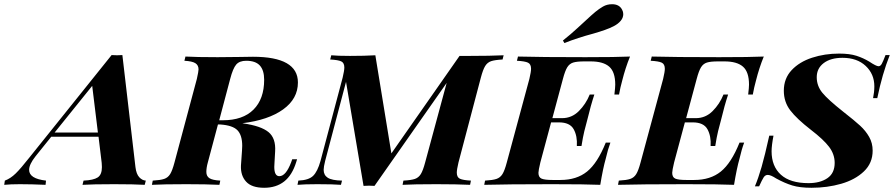

<svg xmlns="http://www.w3.org/2000/svg" viewBox="-111 -876 4237 910"><path d="M580 -20 575 0Q524 -3 430 -3Q328 -3 280 0L285 -20Q332 -22 352 -35Q372 -48 372 -84Q372 -97 371 -104L356 -228H132L58 -136Q27 -97 27 -71Q27 -29 107 -20L105 0Q39 -3 -17 -3Q-61 -3 -91 0L-88 -20Q-61 -30 -36.5 -54Q-12 -78 28 -129L418 -615L444 -614L469 -615L531 -84Q535 -51 549 -36Q563 -21 580 -20ZM353 -248 326 -469 148 -248Z M1274 -121H1297L1293 -108Q1274 -46 1236 -16Q1198 14 1141 14Q1082 14 1055.5 -15Q1029 -44 1031 -91L1036 -162Q1037 -170 1037 -185Q1037 -235 1014.5 -258.5Q992 -282 933 -286H922L874 -106Q867 -81 867 -61Q867 -41 881.5 -31.5Q896 -22 933 -20L929 0Q869 -3 772 -3Q662 -3 609 0L613 -20Q649 -22 667 -28Q685 -34 695.5 -51Q706 -68 716 -106L822 -502Q830 -538 830 -547Q830 -567 815 -576.5Q800 -586 763 -588L768 -608Q819 -605 920 -605L1022 -606Q1047 -607 1088 -607Q1301 -607 1301 -485Q1301 -408 1231 -357.5Q1161 -307 1038 -292L1043 -291Q1126 -279 1161.5 -250Q1197 -221 1193 -158L1190 -105Q1189 -98 1189 -85Q1189 -41 1213 -41Q1244 -41 1269 -107ZM980 -502 928 -306H945Q1040 -306 1090.5 -356.5Q1141 -407 1141 -498Q1141 -543 1120.5 -565.5Q1100 -588 1056 -588Q1024 -588 1008.5 -570Q993 -552 980 -502Z M2276 -614 2271 -594Q2234 -592 2216.5 -586Q2199 -580 2188.5 -563Q2178 -546 2168 -508L2062 -106Q2054 -72 2054 -58Q2054 -36 2068.5 -29Q2083 -22 2121 -20L2117 0Q2054 -3 1957 -3Q1848 -3 1797 0L1801 -20Q1838 -22 1855.5 -28Q1873 -34 1883.5 -51Q1894 -68 1904 -106L2006 -483L1664 5Q1655 4 1638 4Q1621 4 1612 5L1529 -488L1430 -113Q1423 -85 1423 -71Q1423 -46 1442.5 -33.5Q1462 -21 1510 -20L1505 0Q1469 -3 1393 -3Q1332 -3 1299 0L1303 -20Q1352 -22 1373 -42.5Q1394 -63 1408 -113L1513 -508Q1521 -542 1521 -556Q1521 -578 1506.5 -585Q1492 -592 1454 -594L1459 -614Q1490 -611 1548 -611Q1617 -611 1668 -614L1744 -149L2067 -611H2115Q2212 -611 2276 -614Z M2875 -608Q2853 -554 2838 -494Q2829 -462 2823 -428H2801Q2805 -462 2805 -475Q2805 -535 2776.5 -560Q2748 -585 2689 -585H2658Q2623 -585 2605.5 -579.5Q2588 -574 2577.5 -557Q2567 -540 2557 -502L2507 -316H2553Q2599 -316 2632.5 -349.5Q2666 -383 2684 -428H2706Q2689 -377 2672 -306Q2665 -281 2658.5 -254.5Q2652 -228 2645 -184H2623Q2626 -231 2608 -263.5Q2590 -296 2538 -296H2501L2450 -106Q2441 -68 2441 -57Q2441 -36 2455.5 -29.5Q2470 -23 2508 -23H2545Q2622 -23 2671.5 -63Q2721 -103 2760 -200H2782Q2770 -168 2760 -124Q2747 -79 2734 0Q2666 -3 2505 -3Q2292 -3 2184 0L2188 -20Q2224 -22 2242 -28Q2260 -34 2270.5 -51Q2281 -68 2291 -106L2398 -502Q2406 -536 2406 -550Q2406 -572 2391.5 -579Q2377 -586 2339 -588L2344 -608Q2451 -605 2664 -605Q2811 -605 2875 -608ZM2662 -776Q2693 -805 2710.5 -819.5Q2728 -834 2747 -845Q2766 -856 2790 -856Q2825 -856 2838 -829Q2843 -820 2843 -809Q2843 -792 2831 -777.5Q2819 -763 2798 -752Q2781 -743 2755.5 -734Q2730 -725 2702 -717Q2627 -697 2564 -672L2557 -684Q2596 -715 2626 -743Q2656 -771 2662 -776Z M3509 -608Q3487 -554 3472 -494Q3463 -462 3457 -428H3435Q3439 -462 3439 -475Q3439 -535 3410.5 -560Q3382 -585 3323 -585H3292Q3257 -585 3239.5 -579.5Q3222 -574 3211.5 -557Q3201 -540 3191 -502L3141 -316H3187Q3233 -316 3266.5 -349.5Q3300 -383 3318 -428H3340Q3323 -377 3306 -306Q3299 -281 3292.5 -254.5Q3286 -228 3279 -184H3257Q3260 -231 3242 -263.5Q3224 -296 3172 -296H3135L3084 -106Q3075 -68 3075 -57Q3075 -36 3089.5 -29.5Q3104 -23 3142 -23H3179Q3256 -23 3305.5 -63Q3355 -103 3394 -200H3416Q3404 -168 3394 -124Q3381 -79 3368 0Q3300 -3 3139 -3Q2926 -3 2818 0L2822 -20Q2858 -22 2876 -28Q2894 -34 2904.5 -51Q2915 -68 2925 -106L3032 -502Q3040 -536 3040 -550Q3040 -572 3025.5 -579Q3011 -586 2973 -588L2978 -608Q3085 -605 3298 -605Q3445 -605 3509 -608Z M4047 -411H4027Q4033 -440 4033 -467Q4033 -525 3992 -563.5Q3951 -602 3882 -602Q3826 -602 3793 -577Q3760 -552 3760 -510Q3760 -469 3786.5 -436.5Q3813 -404 3885 -347Q3940 -304 3966 -280Q3992 -256 4008.5 -227Q4025 -198 4025 -162Q4025 -103 3983.5 -63.5Q3942 -24 3876 -5Q3810 14 3735 14Q3680 14 3644 3Q3608 -8 3568 -30Q3542 -47 3528 -47Q3516 -47 3508.5 -35.5Q3501 -24 3487 7H3467Q3483 -31 3498.5 -84.5Q3514 -138 3535 -233H3555Q3546 -186 3546 -159Q3546 -88 3590 -48Q3634 -8 3721 -8Q3776 -8 3810.5 -31.5Q3845 -55 3845 -104Q3845 -145 3818.5 -180Q3792 -215 3732 -261Q3665 -313 3634.5 -353Q3604 -393 3604 -446Q3604 -504 3641 -543.5Q3678 -583 3738 -602.5Q3798 -622 3866 -622Q3916 -622 3948.5 -611.5Q3981 -601 4009 -584Q4042 -562 4053 -562Q4062 -562 4068.5 -574Q4075 -586 4086 -615H4106Q4070 -524 4047 -411Z"/></svg>

Font: Playfair Display SC
Style: Bold Italic
Weight: 700
Italic angle: -14°
Designer: Claus Eggers Sørensen
Foundry: Claus Eggers Sørensen
Version: Version 1.200; ttfautohint (v1.6)